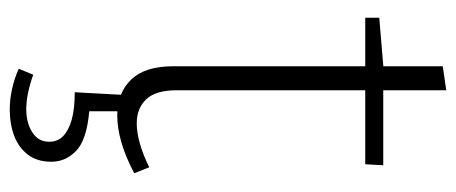

<svg xmlns="http://www.w3.org/2000/svg" viewBox="-284 -406 913 384"><g transform="rotate(90 172.0 -214.5)"><path d="M211 7Q167 7 140 -20.5Q113 -48 113 -105V-498L123 -489H16V-517L123 -526L113 -515V-644L161 -651V-515L152 -525H311L309 -489H152L161 -498V-112Q161 -70 179 -51Q197 -32 227 -32Q246 -32 268.5 -38.5Q291 -45 315 -57L327 -27Q263 7 211 7ZM199 222Q180 222 159 217.5Q138 213 118 204L130 175Q146 181 164.5 185Q183 189 199 189Q226 189 245 177Q264 165 264 143Q264 126 252.5 115Q241 104 219.5 98Q198 92 165 92L170 0H203V63Q260 68 282 89Q304 110 304 139Q304 167 290 185.5Q276 204 252.5 213Q229 222 199 222Z"/></g></svg>

Font: Bitter Thin Light
Style: Regular
Weight: 300
Version: Version 2.002